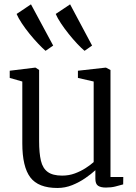

<svg xmlns="http://www.w3.org/2000/svg" viewBox="-20 -878 645 908"><path d="M480.5 9Q456.5 9 443.8 0.5Q431 -8 431 -33V-73Q411.5 -55 383.2 -35.5Q355 -16 321.5 -2.5Q288 11 251.5 11Q161.5 11 123.5 -39Q85.5 -89 85.5 -200V-492.5L26 -509.5V-543.5L144.5 -558H148.5L165 -547V-210.5Q165 -154 173.5 -118Q182 -82 205.8 -64.8Q229.5 -47.5 274 -47.5Q306 -47.5 333.8 -57.8Q361.5 -68 384.5 -82.8Q407.5 -97.5 423 -111.5V-492.5L348.5 -509.5V-543.5L478 -558H481.5L502.5 -547V-41H563L562.5 -6Q546 -1.5 526.2 3.8Q506.5 9 480.5 9ZM195 -638Q181 -650 161 -671Q141 -692 120.2 -717.5Q99.5 -743 83 -768Q66.5 -793 58.5 -812L126.5 -857.5L231.5 -662.5L196 -638ZM379.5 -638Q365 -650 345.2 -671Q325.5 -692 305 -717.5Q284.5 -743 268 -768Q251.5 -793 243.5 -812L311.5 -857.5L415.5 -662.5L380.5 -638Z"/></svg>

Font: Merriweather 36pt Light
Style: Regular
Weight: 300
Designer: Eben Sorkin
Foundry: Eben Sorkin
Version: Version 2.100